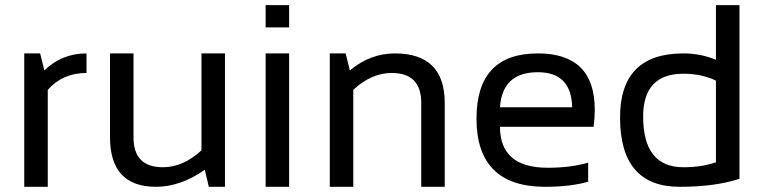

<svg xmlns="http://www.w3.org/2000/svg" viewBox="-20 -718 2936 738"><path d="M73.2 0V-512.7H134.3L150.4 -447.3Q217.8 -512.7 312.5 -512.7V-437.5Q220.7 -437.5 163.6 -372.6V0Z M844.7 -512.7V0H782.7L767.1 -65.4Q673.8 0 579.6 0Q402.8 0 402.8 -190.9V-512.7H493.2V-189.5Q493.2 -75.2 606.4 -75.2Q684.1 -75.2 754.4 -140.1V-512.7Z M1091.3 -512.7V0H1001V-512.7ZM1091.3 -698.2V-612.8H1001V-698.2Z M1247.6 0V-512.7H1308.6L1324.7 -447.3Q1403.3 -512.7 1497.6 -512.7Q1689.5 -512.7 1689.5 -321.8V0H1599.1V-323.2Q1599.1 -437.5 1485.4 -437.5Q1407.7 -437.5 1337.9 -372.6V0Z M2047.4 -512.7Q2266.1 -512.7 2266.1 -296.4Q2266.1 -265.6 2261.7 -230.5H1901.9Q1901.9 -73.2 2085.4 -73.2Q2172.9 -73.2 2240.7 -92.8V-19.5Q2172.9 0 2075.7 0Q1811.5 0 1811.5 -262.2Q1811.5 -512.7 2047.4 -512.7ZM1901.9 -305.7H2179.2Q2176.3 -440.4 2047.4 -440.4Q1910.6 -440.4 1901.9 -305.7Z M2731.9 -408.2Q2677.2 -434.6 2606.9 -434.6Q2452.1 -434.6 2452.1 -270Q2452.1 -75.2 2606.9 -75.2Q2677.2 -75.2 2731.9 -94.2ZM2822.3 -30.8Q2729 0 2592.3 0Q2363.3 0 2363.3 -266.6Q2363.3 -512.7 2606.4 -512.7Q2672.9 -512.7 2731.9 -488.3V-698.2H2822.3Z"/></svg>

Font: Sansation
Style: Regular
Weight: 400
Designer: Bernd Montag
Version: Version 1.301